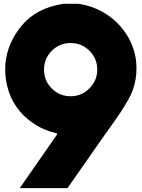

<svg xmlns="http://www.w3.org/2000/svg" viewBox="-20 -800 730 990"><path d="M385.7 -780.3Q488.3 -764.6 564.5 -700.2Q639.6 -635.7 668.9 -544.9Q684.6 -497.1 683.6 -443.4Q683.6 -390.6 665 -336.9Q656.2 -310.5 631.8 -269.5Q608.4 -228.5 569.3 -173.8Q507.8 -87.9 448.2 -2Q387.7 84 328.1 169.9Q246.1 169.9 82 169.9Q145.5 78.1 273.4 -105.5Q274.4 -106.4 274.4 -108.4Q273.4 -111.3 272.5 -112.3Q271.5 -112.3 271.5 -112.3Q270.5 -113.3 269.5 -113.3Q200.2 -129.9 149.4 -166Q97.7 -201.2 65.4 -248Q31.2 -296.9 17.6 -354.5Q6.8 -397.5 6.8 -440.4Q6.8 -455.1 7.8 -470.7Q17.6 -579.1 92.8 -668.9Q168 -758.8 305.7 -780.3Q326.2 -780.3 342.8 -780.3Q359.4 -780.3 385.7 -780.3ZM343.8 -578.1Q287.1 -578.1 247.1 -538.1Q207 -498 207 -441.4Q207 -383.8 247.1 -343.8Q287.1 -303.7 343.8 -303.7Q401.4 -303.7 441.4 -344.7Q481.4 -384.8 481.4 -441.4Q481.4 -498 441.4 -538.1Q401.4 -578.1 343.8 -578.1Z"/></svg>

Font: Avicii Garde
Style: Regular
Weight: 500
Version: Version 1.0